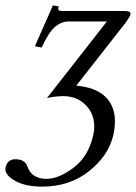

<svg xmlns="http://www.w3.org/2000/svg" viewBox="-28 -471 506 715"><path d="M207 -430H437Q458 -430 458 -420V-417Q455 -408 441 -388L256 -152Q327 -146 363.5 -111.5Q400 -77 400 -19Q400 5 394 32Q376 109 303.5 166.5Q231 224 129 224Q68 224 30 203.5Q-8 183 -8 158Q-8 154 -7 152Q0 122 29 122Q65 122 74 149Q90 195 145 195Q191 195 246 153.5Q301 112 319 33Q323 18 323 1Q323 -48 290.5 -80.5Q258 -113 208 -113Q179 -113 147 -106L370 -391H228Q201 -391 177.5 -371.5Q154 -352 127 -294L102 -299L169 -451L191 -447Q189 -441 189 -441Q188 -434 192 -432Q196 -430 207 -430Z"/></svg>

Font: Linux Libertine O
Style: Italic
Weight: 400
Italic angle: -12°
Designer: Philipp H. Poll
Foundry: Philipp H. Poll
Version: Version 5.1.6